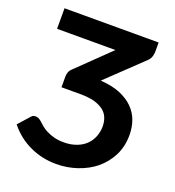

<svg xmlns="http://www.w3.org/2000/svg" viewBox="-133 -828 856 939"><g transform="rotate(20 295.5 -358.0)"><path d="M512.2 -625 330.1 -451.2Q389.6 -447.3 431.6 -430.2Q474.6 -412.1 500.5 -386.2Q528.3 -358.4 540.5 -324.2Q553.2 -288.6 553.2 -249Q553.2 -188.5 528.8 -140.6Q503.9 -92.8 464.4 -60.5Q425.8 -28.8 372.1 -10.7Q320.3 6.8 264.2 6.8Q190.9 6.8 128.4 -22Q64 -50.8 16.6 -109.4L68.8 -168Q75.2 -175.8 82 -176.8Q83 -176.8 86.4 -177.5Q89.8 -178.2 91.3 -178.2Q96.2 -178.2 105 -175.3Q110.8 -173.3 123 -163.1Q132.8 -153.3 143.1 -145Q158.2 -132.8 171.9 -126.5Q192.4 -116.2 211.9 -111.3Q234.4 -105.5 263.7 -105.5Q299.8 -105.5 330.1 -117.2Q358.4 -127.9 377.4 -147Q396 -165.5 405.8 -190.9Q415.5 -216.3 415.5 -243.7Q415.5 -267.6 407.2 -288.6Q398.9 -309.6 379.9 -324.2Q358.4 -339.8 331.1 -347.2Q301.8 -355 257.3 -355H160.6V-412.6Q160.6 -421.9 164.6 -433.6Q168.5 -444.8 179.7 -454.6L346.2 -616.2H42.5V-723.1H532.2V-673.3Q532.2 -663.1 528.3 -650.4Q524.4 -637.2 512.2 -625Z"/></g></svg>

Font: Lato-SemiBold
Style: Bold
Weight: 500
Designer: Lukasz Dziedzic with Adam Twardoch and Botio Nikoltchev
Foundry: tyPoland Lukasz Dziedzic
Version: ""